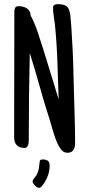

<svg xmlns="http://www.w3.org/2000/svg" viewBox="-20 -737 429 935"><path d="M345.7 -40Q345.7 -31.2 344 -22.7Q342.3 -14.2 338.1 -7.6Q334 -1 327.1 2.9Q320.3 6.8 309.6 6.8Q296.4 6.8 288.3 1.2Q280.3 -4.4 273.4 -14.6Q264.2 -27.8 256.8 -45.2Q249.5 -62.5 243.7 -80.8Q237.8 -99.1 232.7 -117.4Q227.5 -135.7 222.7 -151.4Q196.3 -233.4 173.6 -314.9Q150.9 -396.5 125 -478.5Q122.6 -372.6 121.3 -267.6Q120.1 -162.6 120.1 -56.6Q120.1 -51.3 119.6 -44.4Q119.1 -37.6 117.2 -31.5Q115.2 -25.4 111.1 -21Q106.9 -16.6 99.6 -16.6Q74.7 -16.6 61.8 -30Q48.8 -43.5 48.8 -68.4Q48.8 -205.6 49.3 -340.3Q49.8 -475.1 49.8 -611.3V-680.7Q49.8 -691.9 54 -699.5Q58.1 -707 72.3 -707Q82 -707 92.3 -704.3Q102.5 -701.7 110.6 -696.3Q118.7 -690.9 123.8 -682.4Q128.9 -673.8 128.9 -662.1Q149.4 -623 163.3 -581.5Q177.2 -540 190.4 -498Q209.5 -437 228 -376Q246.6 -314.9 265.6 -252.9Q262.7 -345.2 259.5 -437.3Q256.3 -529.3 247.1 -621.1Q244.6 -641.1 241.5 -660.2Q238.3 -679.2 238.3 -699.2Q238.3 -709.5 245.1 -713.1Q252 -716.8 260.7 -716.8Q275.9 -716.8 286.6 -714.4Q297.4 -711.9 304.7 -706.1Q312 -700.2 315.9 -690.2Q319.8 -680.2 322.3 -665Q325.2 -638.7 326.9 -612.1Q328.6 -585.4 330.1 -559.6Q334.5 -494.1 336.4 -429.7Q338.4 -365.2 339.8 -299.8Q341.3 -234.9 343.5 -170.2Q345.7 -105.5 345.7 -40ZM221.7 69.8Q221.7 94.2 213.9 116.5Q206.1 138.7 191.9 159.2Q188 163.6 182.6 170.7Q177.2 177.7 170.9 177.7Q166.5 177.7 160.9 174.6Q155.3 171.4 150.4 166.5Q145.5 161.6 142.1 156.2Q138.7 150.9 138.7 146.5Q138.7 143.1 140.9 139.2Q143.1 135.3 146.2 131.1Q149.4 127 152.6 123Q155.8 119.1 157.7 116.2Q162.6 106.9 165.3 99.1Q168 91.3 169.2 83.7Q170.4 76.2 171.1 68.1Q171.9 60.1 173.3 50.3Q173.8 43.5 177.5 41.5Q181.2 39.6 188 39.6Q203.6 39.6 212.6 45.7Q221.7 51.8 221.7 69.8Z"/></svg>

Font: Just Another Hand
Style: Regular
Weight: 400
Designer: Astigmatic (AOETI)
Foundry: Astigmatic (AOETI)
Version: Version 1.001